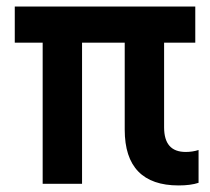

<svg xmlns="http://www.w3.org/2000/svg" viewBox="-20 -560 640 585"><path d="M110 0H230V-430H360V-165Q360 -80 401.3 -37.5Q442.6 5 524 5Q542.4 5 557.7 3Q573 1 585 -3V-103Q576 -100 565.9 -98.5Q555.8 -97 546 -97Q512.6 -97 496.3 -115.8Q480 -134.5 480 -172V-430H575V-540H25V-430H110Z"/></svg>

Font: CommitMonoV142 ExtLt
Style: Regular
Weight: 200
Monospace: yes
Designer: Eigil Nikolajsen
Foundry: Eigil Nikolajsen
Version: Version 1.142